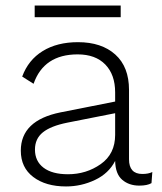

<svg xmlns="http://www.w3.org/2000/svg" viewBox="-20 -662 583 692"><path d="M415 -642V-600H105V-642ZM493 -35Q515 -35 529 -42L526 -2Q511 7 482 7Q445 7 420.5 -14Q396 -35 395 -82Q372 -37 322.5 -13.5Q273 10 218 10Q145 10 100 -24Q55 -58 55 -119Q55 -228 198 -257L395 -296V-329Q395 -393 359.5 -429.5Q324 -466 260 -466Q138 -466 101 -360L60 -386Q82 -446 134 -478Q186 -510 261 -510Q346 -510 395.5 -465.5Q445 -421 445 -338V-88Q445 -35 493 -35ZM225 -34Q291 -34 343 -70.5Q395 -107 395 -176V-254L223 -220Q163 -208 134.5 -185Q106 -162 106 -123Q106 -81 137 -57.5Q168 -34 225 -34Z"/></svg>

Font: Elaine Sans Light
Style: Regular
Weight: 300
Designer: Wei Huang
Foundry: Wei Huang
Version: Version 2.001;December 24, 2019;FontCreator 12.0.0.2547 64-b